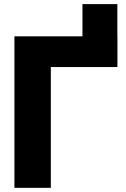

<svg xmlns="http://www.w3.org/2000/svg" viewBox="-20 -902 607 922"><path d="M376 -580.1V-882.3H543.5V-580.1ZM543.9 -727.5V-580.1H224.1V0H49.3V-727.5Z"/></svg>

Font: Inter 28pt ExtraBold
Style: Regular
Weight: 800
Designer: Rasmus Andersson
Foundry: rsms
Version: Version 4.001;git-66647c0bb